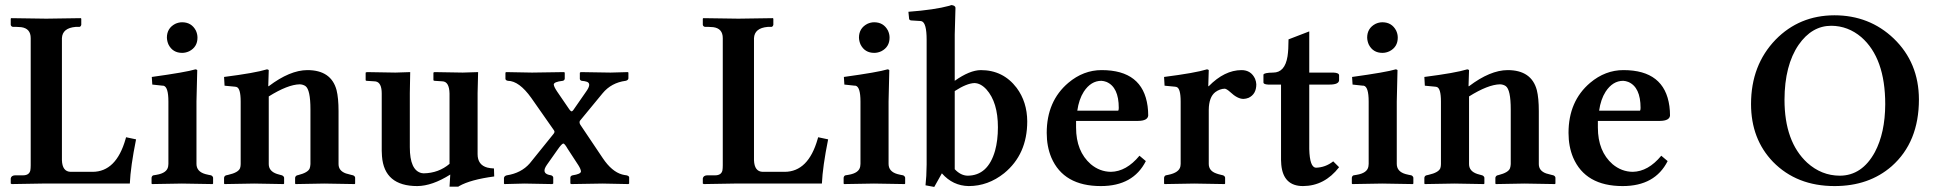

<svg xmlns="http://www.w3.org/2000/svg" viewBox="-20 -718 7562 751"><path d="M100.1 -568.8Q100.1 -606.9 62.5 -611.8Q54.2 -612.8 44.9 -612.8H30.8Q22.9 -614.3 22 -621.1V-645L23.9 -647Q24.9 -647 161.1 -645L295.9 -647L297.9 -645V-621.1Q296.4 -614.3 291 -612.8H275.9Q224.1 -608.4 222.2 -568.8V-91.8Q223.6 -46.9 255.9 -45.9H341.8Q434.6 -45.9 471.2 -174.3Q472.2 -178.2 473.1 -181.2L512.2 -172.9Q490.7 -66.4 487.8 0H145L25.9 2L22 0V-20Q23.9 -31.2 38.1 -32.2H69.8Q94.2 -32.2 98.6 -51.3Q100.1 -59.6 100.1 -71.8Z M748.5 -321.3V-77.1Q748.5 -46.9 783.2 -37.1Q789.1 -35.6 795.4 -34.2L805.7 -32.2Q812.5 -28.8 813.5 -22.9V0L811.5 2Q810.5 2 691.4 0L574.7 2L572.8 0V-22.9Q574.2 -30.3 579.6 -32.2L591.8 -34.2Q633.3 -41 637.7 -66.9Q638.2 -72.3 638.7 -77.1V-320.8Q638.7 -378.9 619.1 -382.8Q617.7 -382.8 616.7 -382.8L575.7 -387.2L573.7 -417Q707.5 -435.5 744.6 -446.8Q750.5 -445.8 751.5 -443.8Q751.5 -442.9 748.5 -321.3ZM632.8 -570.8Q632.8 -607.4 665 -624.5Q678.7 -630.9 692.4 -630.9Q729 -630.9 746.1 -598.6Q752.4 -585 752.4 -570.8Q752.4 -534.2 720.2 -517.6Q706.5 -511.2 692.4 -511.2Q655.8 -511.2 639.2 -543.5Q633.3 -556.6 632.8 -570.8Z M1031.2 -380.9Q1113.8 -443.4 1182.1 -443.8Q1275.4 -443.8 1296.4 -365.7Q1304.2 -334.5 1304.2 -283.2V-76.2Q1304.2 -49.8 1333 -39.6Q1340.8 -37.1 1353 -34.2L1361.3 -32.2Q1368.7 -28.8 1369.1 -22.9V0L1367.2 2Q1366.2 2 1248 0L1136.2 2L1134.3 0V-22.9Q1135.7 -29.8 1142.1 -32.2L1146.5 -33.2Q1185.1 -43 1191.4 -59.6Q1193.8 -66.9 1194.3 -76.2V-290Q1194.3 -367.2 1174.8 -381.3Q1165.5 -387.7 1152.3 -388.2Q1105.5 -387.2 1031.2 -340.8V-76.2Q1031.2 -48.3 1063.5 -37.6Q1070.8 -35.2 1079.1 -33.2L1083 -32.2Q1090.3 -28.8 1091.3 -22.9V0L1089.4 2Q1088.4 2 974.1 0L858.4 2L856.4 0V-22.9Q857.9 -30.3 864.3 -32.2L873 -34.2Q912.1 -43 918.9 -60.1Q921.4 -67.4 921.4 -76.2V-320.8Q921.4 -373.5 904.8 -377.9Q901.9 -378.4 899.4 -378.9L858.4 -382.8L856.4 -417Q978.5 -432.6 1024.4 -446.8Q1029.8 -445.8 1031.2 -443.8L1029.3 -380.9Z M1848.1 -115.2Q1848.1 -72.8 1886.2 -62.5Q1897.9 -59.6 1912.1 -59.1L1913.1 -27.8Q1820.8 -15.6 1775.9 9.8Q1773.4 11.2 1772.5 12.2H1738.3L1741.2 -35.2Q1670.4 9.3 1612.3 9.8Q1482.9 9.8 1474.1 -106.9Q1473.1 -117.7 1473.1 -127.9V-352.1Q1473.1 -395 1449.7 -399.4Q1446.8 -399.9 1444.3 -399.9L1413.1 -401.9L1410.2 -403.8V-434.1L1415 -436Q1416 -436 1526.4 -434.1L1584.5 -436Q1584.5 -434.6 1583 -354V-142.1Q1583 -51.8 1628.9 -41Q1633.8 -40 1637.2 -40Q1695.8 -41 1738.3 -77.1V-352.1Q1737.3 -398.9 1710.4 -399.9L1679.2 -401.9L1675.3 -403.8V-434.1L1679.2 -436Q1680.2 -436 1790 -434.1L1850.1 -436Q1850.1 -434.6 1848.1 -354Z M2119.1 -73.2Q2097.2 -42 2126.5 -34.2Q2130.9 -33.2 2136.2 -32.2Q2143.1 -29.3 2144 -23.9V0L2140.1 2Q2139.2 2 2031.2 0L1953.1 2L1951.2 0V-22Q1952.6 -29.8 1961.9 -32.2Q2019 -41 2052.2 -79.1L2144 -192.9Q2151.9 -201.7 2147 -208L2058.1 -335Q2010.7 -401.4 1966.8 -401.9Q1958 -403.3 1957 -409.2V-434.1L1960 -436Q1960.9 -436 2061 -434.1L2186 -436L2189 -434.1V-410.2Q2188 -403.3 2181.2 -401.9Q2146 -397.9 2146 -387.2Q2147 -377.9 2159.2 -359.9L2207 -290Q2214.8 -279.3 2218.8 -283.7Q2220.7 -285.6 2222.2 -287.1L2272 -358.9Q2294.9 -390.1 2276.4 -397.9Q2268.1 -400.9 2254.9 -401.9Q2249 -403.8 2248 -409.2V-433.1L2251 -436Q2252 -436 2368.2 -434.1L2436 -436L2438 -434.1V-411.1Q2436.5 -403.8 2427.2 -401.9Q2371.1 -394.5 2336.9 -353L2248 -245.1Q2245.1 -237.8 2250 -230L2337.9 -99.1Q2373 -46.9 2413.1 -35.6Q2421.9 -33.2 2431.2 -32.2Q2439.9 -29.8 2440.9 -24.9V0L2438 2Q2437 2 2336.9 0L2214.8 2L2210.9 0V-23.9Q2211.9 -30.3 2219.2 -32.2Q2252 -37.1 2252.4 -47.4Q2252 -56.2 2242.2 -71.8L2200.2 -136.2Q2188.5 -156.7 2183.1 -156.7Q2176.3 -154.8 2161.1 -132.8Z M2807.1 -568.8Q2807.1 -606.9 2769.5 -611.8Q2761.2 -612.8 2752 -612.8H2737.8Q2730 -614.3 2729 -621.1V-645L2731 -647Q2731.9 -647 2868.2 -645L3002.9 -647L3004.9 -645V-621.1Q3003.4 -614.3 2998 -612.8H2982.9Q2931.2 -608.4 2929.2 -568.8V-91.8Q2930.7 -46.9 2962.9 -45.9H3048.8Q3141.6 -45.9 3178.2 -174.3Q3179.2 -178.2 3180.2 -181.2L3219.2 -172.9Q3197.8 -66.4 3194.8 0H2852.1L2732.9 2L2729 0V-20Q2731 -31.2 2745.1 -32.2H2776.9Q2801.3 -32.2 2805.7 -51.3Q2807.1 -59.6 2807.1 -71.8Z M3455.6 -321.3V-77.1Q3455.6 -46.9 3490.2 -37.1Q3496.1 -35.6 3502.4 -34.2L3512.7 -32.2Q3519.5 -28.8 3520.5 -22.9V0L3518.6 2Q3517.6 2 3398.4 0L3281.7 2L3279.8 0V-22.9Q3281.2 -30.3 3286.6 -32.2L3298.8 -34.2Q3340.3 -41 3344.7 -66.9Q3345.2 -72.3 3345.7 -77.1V-320.8Q3345.7 -378.9 3326.2 -382.8Q3324.7 -382.8 3323.7 -382.8L3282.7 -387.2L3280.8 -417Q3414.6 -435.5 3451.7 -446.8Q3457.5 -445.8 3458.5 -443.8Q3458.5 -442.9 3455.6 -321.3ZM3339.8 -570.8Q3339.8 -607.4 3372.1 -624.5Q3385.7 -630.9 3399.4 -630.9Q3436 -630.9 3453.1 -598.6Q3459.5 -585 3459.5 -570.8Q3459.5 -534.2 3427.2 -517.6Q3413.6 -511.2 3399.4 -511.2Q3362.8 -511.2 3346.2 -543.5Q3340.3 -556.6 3339.8 -570.8Z M3714.4 -56.2Q3737.3 -31.7 3764.2 -30.8Q3844.2 -30.8 3872.1 -128.4Q3883.3 -168.9 3883.3 -220.2Q3883.3 -317.9 3838.4 -368.2Q3815.9 -392.6 3791.5 -393.1Q3761.2 -392.1 3714.4 -361.8ZM3604.5 -563Q3604.5 -627.9 3585.4 -634.8Q3580.6 -636.2 3574.2 -636.2L3542.5 -638.2Q3537.6 -639.6 3536.1 -643.1L3533.2 -671.9Q3636.2 -679.7 3692.9 -695.3Q3698.2 -696.8 3701.2 -698.2Q3715.8 -696.8 3717.3 -688Q3717.3 -686 3714.4 -583V-401.9Q3772.9 -443.4 3816.4 -443.8Q3903.8 -443.8 3956.5 -374.5Q3997.6 -319.3 3998 -243.2Q3998 -114.3 3907.7 -40.5Q3844.7 9.8 3769 9.8Q3707 8.8 3664.1 -40L3634.3 13.2L3600.1 6.8Q3604 -26.4 3604.5 -74.2Z M4193.8 -285.2H4354Q4356 -288.6 4356 -295.9Q4356 -377 4308.1 -397.5Q4297.9 -401.4 4288.1 -401.9Q4247.1 -401.9 4219.2 -359.4Q4200.2 -329.6 4193.8 -285.2ZM4437 -108.9 4461.9 -87.9Q4412.6 9.8 4286.1 9.8Q4140.1 9.8 4092.3 -101.6Q4074.2 -145 4074.2 -198.2Q4074.2 -322.3 4158.7 -394Q4217.8 -443.8 4289.1 -443.8Q4449.7 -443.8 4468.8 -302.7Q4471.2 -284.7 4471.2 -266.1Q4469.2 -245.6 4432.1 -245.1H4189V-219.2Q4189 -126 4246.6 -75.7Q4281.7 -46.4 4325.2 -45.9Q4385.7 -46.9 4437 -108.9Z M4708 -380.9Q4769.5 -443.4 4835.9 -443.8Q4873.5 -443.8 4889.2 -409.7Q4893.6 -398.4 4894 -388.2Q4894 -349.6 4863.8 -335.4Q4854 -331.5 4843.8 -331.1Q4820.3 -331.1 4792 -357.9Q4777.8 -370.6 4770.5 -371.1Q4751.5 -370.6 4733.9 -357.9Q4708.5 -338.4 4708 -288.1V-77.1Q4708 -49.8 4737.3 -39.6Q4745.1 -36.6 4755.9 -34.2L4764.2 -32.2Q4771.5 -28.8 4772 -22.9V0L4770 2Q4769 2 4650.9 0L4535.2 2L4533.2 0V-22.9Q4534.7 -30.3 4540 -32.2L4549.8 -34.2Q4592.8 -43 4597.2 -67.9Q4597.7 -72.8 4598.1 -77.1V-320.8Q4598.1 -373.5 4581.5 -377.9Q4578.6 -378.4 4576.2 -378.9L4535.2 -382.8L4533.2 -417Q4655.3 -432.6 4701.2 -446.8Q4706.5 -445.8 4708 -443.8L4706.1 -380.9Z M5101.1 -387.2V-134.8Q5103 -63.5 5127 -62Q5164.6 -63 5194.8 -86.9L5217.8 -64Q5161.1 9.3 5076.7 9.8Q4999.5 9.8 4991.7 -73.7Q4990.7 -83 4990.7 -91.8V-387.2H4939.9Q4922.4 -388.2 4921.9 -395V-425.8Q4923.3 -433.6 4960 -434.1Q5005.9 -434.1 5016.1 -497.6Q5020 -523.4 5020 -564L5101.1 -595.2V-434.1H5195.8Q5217.3 -433.1 5217.8 -423.8V-403.8Q5216.3 -387.2 5180.7 -387.2Z M5443.4 -321.3V-77.1Q5443.4 -46.9 5478 -37.1Q5483.9 -35.6 5490.2 -34.2L5500.5 -32.2Q5507.3 -28.8 5508.3 -22.9V0L5506.3 2Q5505.4 2 5386.2 0L5269.5 2L5267.6 0V-22.9Q5269 -30.3 5274.4 -32.2L5286.6 -34.2Q5328.1 -41 5332.5 -66.9Q5333 -72.3 5333.5 -77.1V-320.8Q5333.5 -378.9 5314 -382.8Q5312.5 -382.8 5311.5 -382.8L5270.5 -387.2L5268.6 -417Q5402.3 -435.5 5439.5 -446.8Q5445.3 -445.8 5446.3 -443.8Q5446.3 -442.9 5443.4 -321.3ZM5327.6 -570.8Q5327.6 -607.4 5359.9 -624.5Q5373.5 -630.9 5387.2 -630.9Q5423.8 -630.9 5440.9 -598.6Q5447.3 -585 5447.3 -570.8Q5447.3 -534.2 5415 -517.6Q5401.4 -511.2 5387.2 -511.2Q5350.6 -511.2 5334 -543.5Q5328.1 -556.6 5327.6 -570.8Z M5726.1 -380.9Q5808.6 -443.4 5877 -443.8Q5970.2 -443.8 5991.2 -365.7Q5999 -334.5 5999 -283.2V-76.2Q5999 -49.8 6027.8 -39.6Q6035.6 -37.1 6047.9 -34.2L6056.2 -32.2Q6063.5 -28.8 6064 -22.9V0L6062 2Q6061 2 5942.9 0L5831.1 2L5829.1 0V-22.9Q5830.6 -29.8 5836.9 -32.2L5841.3 -33.2Q5879.9 -43 5886.2 -59.6Q5888.7 -66.9 5889.2 -76.2V-290Q5889.2 -367.2 5869.6 -381.3Q5860.4 -387.7 5847.2 -388.2Q5800.3 -387.2 5726.1 -340.8V-76.2Q5726.1 -48.3 5758.3 -37.6Q5765.6 -35.2 5773.9 -33.2L5777.8 -32.2Q5785.2 -28.8 5786.1 -22.9V0L5784.2 2Q5783.2 2 5668.9 0L5553.2 2L5551.3 0V-22.9Q5552.7 -30.3 5559.1 -32.2L5567.9 -34.2Q5606.9 -43 5613.8 -60.1Q5616.2 -67.4 5616.2 -76.2V-320.8Q5616.2 -373.5 5599.6 -377.9Q5596.7 -378.4 5594.2 -378.9L5553.2 -382.8L5551.3 -417Q5673.3 -432.6 5719.2 -446.8Q5724.6 -445.8 5726.1 -443.8L5724.1 -380.9Z M6234.9 -285.2H6395Q6397 -288.6 6397 -295.9Q6397 -377 6349.1 -397.5Q6338.9 -401.4 6329.1 -401.9Q6288.1 -401.9 6260.3 -359.4Q6241.2 -329.6 6234.9 -285.2ZM6478 -108.9 6502.9 -87.9Q6453.6 9.8 6327.1 9.8Q6181.2 9.8 6133.3 -101.6Q6115.2 -145 6115.2 -198.2Q6115.2 -322.3 6199.7 -394Q6258.8 -443.8 6330.1 -443.8Q6490.7 -443.8 6509.8 -302.7Q6512.2 -284.7 6512.2 -266.1Q6510.3 -245.6 6473.1 -245.1H6230V-219.2Q6230 -126 6287.6 -75.7Q6322.8 -46.4 6366.2 -45.9Q6426.8 -46.9 6478 -108.9Z M7143.1 -617.2Q7066.9 -617.2 7015.1 -542.5Q6960.4 -462.4 6960 -328.1Q6960 -163.6 7048.8 -81.5Q7104.5 -31.2 7175.8 -30.8Q7263.2 -30.8 7313.5 -123Q7353.5 -198.2 7354 -310.1Q7354 -491.2 7260.3 -572.8Q7208.5 -616.7 7143.1 -617.2ZM7485.8 -329.1Q7485.8 -162.1 7379.4 -67.9Q7290.5 9.8 7155.8 9.8Q7007.8 9.8 6915 -85Q6829.1 -174.3 6829.1 -311Q6829.1 -463.4 6925.3 -563Q7018.1 -657.7 7154.8 -658.2Q7292 -658.2 7387.2 -567.4Q7485.4 -473.1 7485.8 -329.1Z"/></svg>

Font: Linux Libertine O
Style: Semibold
Weight: 700
Designer: Philipp H. Poll
Foundry: Philipp H. Poll
Version: Version 5.0.0